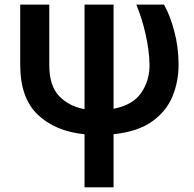

<svg xmlns="http://www.w3.org/2000/svg" viewBox="-20 -565 825 818"><path d="M66.1 -545.5H190V-287.6Q190 -198.9 232.4 -155.2Q274.9 -111.5 340.2 -100.1V-545.5H463.8V-101.6Q546.2 -117.5 581.7 -169.6Q617.2 -221.6 617.2 -288.4Q616.1 -349.1 600.5 -418.3Q584.9 -487.6 560.7 -545.5H678.6Q703.5 -502.5 722.1 -433.6Q740.8 -364.7 740.8 -288.4Q740.8 -217 714.5 -153.6Q688.2 -90.2 627.5 -47.1Q566.8 -3.9 463.8 6.7V233H340.2V7.1Q214.1 -6 140.1 -77.2Q66.1 -148.4 66.1 -289.1Z"/></svg>

Font: Inter Zeller Semi Bold
Style: Regular
Weight: 600
Designer: Rasmus Andersson; Joe Bland
Foundry: zeller
Version: Version 3.015;git-dec3a8cb1